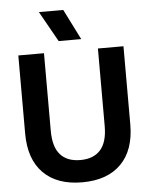

<svg xmlns="http://www.w3.org/2000/svg" viewBox="-60 -945 783 1004"><g transform="rotate(-5 331.5 -443.0)"><path d="M55.4 -270V-680H190.1V-272.7Q190.1 -188.3 226.1 -147.6Q262.2 -106.9 331.3 -106.9Q400.5 -106.9 436.9 -147.7Q473.2 -188.6 473.2 -272.7V-680H607.3V-270Q607.3 -135.1 535.2 -62.5Q463.2 10 331.3 10Q199.5 10 127.4 -62.5Q55.4 -135.1 55.4 -270ZM182.3 -896.5H310.2L390.6 -736.5H272.1Z"/></g></svg>

Font: TASA Orbiter VF Text
Style: Regular
Weight: 400
Designer: Weizhong Zhang
Foundry: 本地遙控
Version: Version 1.001;Glyphs 3.2 (3192)